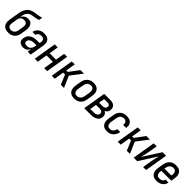

<svg xmlns="http://www.w3.org/2000/svg" viewBox="441 -2422 4117 4117"><g transform="rotate(45 2500.0 -363.5)"><path d="M205 8Q176 8 148.5 2.5Q121 -3 98 -17Q75 -31 59 -52.5Q43 -74 35.5 -100.5Q28 -127 28 -155.5Q28 -184 33 -213L67 -421Q72 -449 77.5 -477.5Q83 -506 94.5 -534Q106 -562 122 -587.5Q138 -613 161 -634Q184 -655 212 -668.5Q240 -682 268.5 -689.5Q297 -697 325.5 -700Q354 -703 383 -707.5Q412 -712 441 -718.5Q470 -725 497 -735L484 -655Q460 -644 434.5 -637.5Q409 -631 383.5 -627Q358 -623 332.5 -620.5Q307 -618 281.5 -610Q256 -602 233.5 -586Q211 -570 195.5 -547.5Q180 -525 171.5 -500Q163 -475 159 -450Q158 -441 156.5 -432Q155 -423 154 -414Q165 -435 180.5 -453Q196 -471 216 -484Q236 -497 258.5 -502.5Q281 -508 303 -508Q329 -508 353.5 -501Q378 -494 396.5 -477.5Q415 -461 425.5 -438.5Q436 -416 440 -391Q444 -366 443 -340Q442 -314 437 -287L418 -172Q414 -147 405.5 -123Q397 -99 382.5 -77.5Q368 -56 347 -38.5Q326 -21 303 -10.5Q280 0 254.5 4Q229 8 205 8ZM205 -72Q227 -72 249.5 -79.5Q272 -87 289 -103Q306 -119 316 -141Q326 -163 329 -185L348 -300Q352 -324 351 -347Q350 -370 339.5 -389Q329 -408 309 -418Q289 -428 266 -428Q245 -428 223 -422Q201 -416 183.5 -402Q166 -388 156 -367.5Q146 -347 143 -326L122 -200Q118 -176 119 -153Q120 -130 130.5 -111Q141 -92 161.5 -82Q182 -72 205 -72Z M662 8Q640 8 619.5 5Q599 2 581 -6.5Q563 -15 549 -29Q535 -43 527.5 -61.5Q520 -80 519 -101Q518 -122 521 -143Q526 -169 537 -194.5Q548 -220 567 -240Q586 -260 610 -274Q634 -288 660 -296Q686 -304 712 -307Q738 -310 764 -310H842L848 -348Q849 -354 850 -360Q851 -366 851 -372Q851 -389 844.5 -404.5Q838 -420 826 -430Q814 -440 797.5 -444Q781 -448 764 -448Q747 -448 729 -444.5Q711 -441 695 -431Q679 -421 668.5 -405Q658 -389 655 -372V-371H565V-372Q569 -395 578.5 -416.5Q588 -438 603.5 -457Q619 -476 638.5 -490Q658 -504 680.5 -513Q703 -522 725.5 -525Q748 -528 770 -528Q797 -528 822.5 -523.5Q848 -519 869.5 -508Q891 -497 907.5 -478.5Q924 -460 932 -436.5Q940 -413 940.5 -387Q941 -361 937 -335L882 0H791L806 -90Q795 -70 780.5 -51Q766 -32 747 -18.5Q728 -5 705.5 1.5Q683 8 662 8ZM700 -72Q716 -72 731.5 -76Q747 -80 761 -89Q775 -98 786 -111.5Q797 -125 804.5 -139.5Q812 -154 816.5 -169.5Q821 -185 824 -201L829 -230H764Q749 -230 733 -228.5Q717 -227 701.5 -223Q686 -219 671 -212.5Q656 -206 643 -195.5Q630 -185 622.5 -170.5Q615 -156 612 -140Q610 -129 611.5 -118Q613 -107 620 -99Q627 -91 636 -85.5Q645 -80 655.5 -77Q666 -74 677.5 -73Q689 -72 700 -72Z M1006 0 1092 -520H1183L1148 -308H1342L1377 -520H1468L1382 0H1291L1328 -228H1134L1097 0Z M1797 0 1704 -220H1648L1612 0H1522L1608 -520H1698L1661 -300H1706L1871 -520H1978L1779 -260L1892 0Z M2204 8Q2175 8 2147 2Q2119 -4 2096 -19Q2073 -34 2058 -56.5Q2043 -79 2036 -106Q2029 -133 2029 -162Q2029 -191 2034 -221L2054 -341Q2058 -365 2066 -390Q2074 -415 2089 -437.5Q2104 -460 2124.5 -478Q2145 -496 2169 -507.5Q2193 -519 2218.5 -523.5Q2244 -528 2269 -528Q2298 -528 2326 -522Q2354 -516 2377 -501Q2400 -486 2415.5 -463.5Q2431 -441 2438 -414Q2445 -387 2444.5 -358Q2444 -329 2439 -299L2419 -179Q2415 -155 2407 -130Q2399 -105 2384.5 -82.5Q2370 -60 2349.5 -42Q2329 -24 2305 -12.5Q2281 -1 2255 3.5Q2229 8 2204 8ZM2205 -72Q2228 -72 2251 -80.5Q2274 -89 2291 -106.5Q2308 -124 2317.5 -147Q2327 -170 2331 -193L2351 -313Q2353 -329 2354 -345Q2355 -361 2352 -376Q2349 -391 2343 -405Q2337 -419 2326 -429Q2315 -439 2300 -443.5Q2285 -448 2269 -448Q2246 -448 2222.5 -439.5Q2199 -431 2182 -413.5Q2165 -396 2156 -373Q2147 -350 2143 -327L2123 -207Q2120 -191 2119 -175Q2118 -159 2121 -144Q2124 -129 2130 -115Q2136 -101 2147 -91Q2158 -81 2173.5 -76.5Q2189 -72 2205 -72Z M2714 0H2506L2592 -520H2776Q2799 -520 2821 -517Q2843 -514 2862.5 -505Q2882 -496 2897.5 -482Q2913 -468 2922.5 -448.5Q2932 -429 2933.5 -407Q2935 -385 2932 -362Q2929 -347 2923.5 -332Q2918 -317 2907.5 -304.5Q2897 -292 2884 -282.5Q2871 -273 2856 -267Q2873 -258 2887.5 -245.5Q2902 -233 2911 -215.5Q2920 -198 2922 -178Q2924 -158 2920 -137Q2917 -115 2907.5 -94Q2898 -73 2881 -56.5Q2864 -40 2843.5 -29Q2823 -18 2801.5 -11.5Q2780 -5 2758 -2.5Q2736 0 2714 0ZM2648 -309H2755Q2770 -309 2784.5 -312Q2799 -315 2812 -323.5Q2825 -332 2832.5 -345.5Q2840 -359 2842 -373Q2845 -387 2841.5 -401Q2838 -415 2828 -424Q2818 -433 2804.5 -436.5Q2791 -440 2776 -440H2670ZM2610 -80H2714Q2726 -80 2738 -81Q2750 -82 2762 -85Q2774 -88 2786 -93.5Q2798 -99 2808 -107.5Q2818 -116 2824 -127.5Q2830 -139 2832 -151Q2835 -170 2828 -186.5Q2821 -203 2806.5 -212.5Q2792 -222 2774.5 -225.5Q2757 -229 2738 -229H2635Z M3199 8Q3170 8 3142 2Q3114 -4 3092.5 -19.5Q3071 -35 3056 -58Q3041 -81 3034.5 -107.5Q3028 -134 3028.5 -163Q3029 -192 3034 -221L3054 -341Q3058 -365 3066 -390Q3074 -415 3089 -437.5Q3104 -460 3124.5 -478Q3145 -496 3169 -507.5Q3193 -519 3218.5 -523.5Q3244 -528 3269 -528Q3294 -528 3319 -524Q3344 -520 3365.5 -510Q3387 -500 3404.5 -483Q3422 -466 3431.5 -444Q3441 -422 3443 -397Q3445 -372 3441 -346L3439 -336H3349L3350 -342Q3354 -363 3350.5 -383.5Q3347 -404 3335 -419.5Q3323 -435 3303.5 -441.5Q3284 -448 3262 -448Q3240 -448 3217.5 -439Q3195 -430 3179 -412Q3163 -394 3155 -372Q3147 -350 3143 -327L3123 -207Q3120 -191 3119 -175Q3118 -159 3121 -143.5Q3124 -128 3130 -114.5Q3136 -101 3147.5 -91Q3159 -81 3174.5 -76.5Q3190 -72 3206 -72Q3227 -72 3248 -80Q3269 -88 3285.5 -104Q3302 -120 3311 -140.5Q3320 -161 3324 -182V-184H3414V-182Q3410 -157 3401 -132.5Q3392 -108 3377 -85.5Q3362 -63 3342 -44.5Q3322 -26 3298.5 -14Q3275 -2 3249 3Q3223 8 3199 8Z M3797 0 3704 -220H3648L3612 0H3522L3608 -520H3698L3661 -300H3706L3871 -520H3978L3779 -260L3892 0Z M4006 0 4092 -520H4183L4148 -312Q4140 -263 4128 -214.5Q4116 -166 4103 -117L4361 -520H4468L4382 0H4291L4325 -208Q4333 -257 4345 -305.5Q4357 -354 4370 -403L4113 0Z M4702 8Q4673 8 4645 2Q4617 -4 4594.5 -19Q4572 -34 4557 -57Q4542 -80 4535 -106.5Q4528 -133 4528.5 -162Q4529 -191 4534 -221L4554 -341Q4558 -365 4566 -390Q4574 -415 4589 -437.5Q4604 -460 4624.5 -478Q4645 -496 4669 -507.5Q4693 -519 4718 -523.5Q4743 -528 4768 -528Q4798 -528 4826 -522Q4854 -516 4876.5 -501Q4899 -486 4915 -463.5Q4931 -441 4938 -414Q4945 -387 4944.5 -358Q4944 -329 4939 -299L4926 -220H4625L4623 -207Q4620 -191 4619.5 -174.5Q4619 -158 4622 -142.5Q4625 -127 4631.5 -113.5Q4638 -100 4650 -90Q4662 -80 4677.5 -76Q4693 -72 4709 -72Q4727 -72 4745 -75.5Q4763 -79 4779.5 -89Q4796 -99 4807.5 -115Q4819 -131 4822 -149H4912Q4908 -126 4897.5 -104Q4887 -82 4871.5 -63Q4856 -44 4835.5 -30Q4815 -16 4793 -7.5Q4771 1 4747.5 4.5Q4724 8 4702 8ZM4848 -300 4851 -313Q4853 -329 4854 -345Q4855 -361 4852.5 -376.5Q4850 -392 4843.5 -405.5Q4837 -419 4825.5 -429Q4814 -439 4799.5 -443.5Q4785 -448 4769 -448Q4746 -448 4722.5 -439.5Q4699 -431 4682 -413Q4665 -395 4656 -372.5Q4647 -350 4643 -327L4638 -300Z"/></g></svg>

Font: Iosevka Term Curly Md Obl
Style: Regular
Weight: 500
Italic angle: -9°
Designer: Belleve Invis
Foundry: Belleve Invis
Version: Version 32.3.0